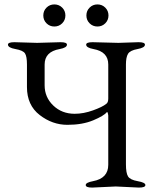

<svg xmlns="http://www.w3.org/2000/svg" viewBox="-20 -844 720 869"><path d="M371 -774Q371 -795 385.5 -809.5Q400 -824 421 -824Q442 -824 456.5 -809.5Q471 -795 471 -774Q471 -753 456.5 -738.5Q442 -724 421 -724Q400 -724 385.5 -738.5Q371 -753 371 -774ZM176 -774Q176 -795 190.5 -809.5Q205 -824 226 -824Q247 -824 261.5 -809.5Q276 -795 276 -774Q276 -753 261.5 -738.5Q247 -724 226 -724Q205 -724 190.5 -738.5Q176 -753 176 -774ZM609 5 504 0 397 5Q368 5 368 -6.5Q368 -18 401 -24Q470 -37 470 -98V-321Q468 -338 464 -337Q451 -320 402 -299.5Q353 -279 285 -279Q217 -279 159.5 -323.5Q102 -368 102 -450V-552Q102 -589 93 -602.5Q84 -616 50 -622Q16 -628 16 -642Q16 -653 45 -653L148 -650L254 -653Q283 -653 283 -642Q283 -628 250 -622Q182 -610 182 -552V-458Q182 -404 221 -366.5Q260 -329 318 -329Q358 -329 401 -344.5Q444 -360 461 -374Q470 -380 470 -398V-552Q470 -610 403 -622Q370 -628 370 -642Q370 -653 399 -653L516 -650L607 -653Q636 -653 636 -642Q636 -628 602.5 -622Q569 -616 559.5 -600.5Q550 -585 550 -552V-100Q550 -61 559.5 -45.5Q569 -30 603.5 -24Q638 -18 638 -6.5Q638 5 609 5Z"/></svg>

Font: EB Garamond
Style: Regular
Weight: 400
Version: Version 0.012